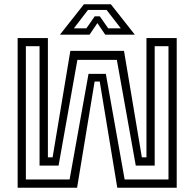

<svg xmlns="http://www.w3.org/2000/svg" viewBox="-20 -878 909 898"><path d="M62.5 -700H204V-142H226L309 -640H560L643.5 -142H665V-700H806.5V0H528.5L446.5 -496.5H422.5L340.5 0H62.5ZM101 -662V-38.5H305.5L394 -532.5H475L563 -38.5H768V-662H703.5V-103.5H615L526.5 -598H342L254 -103.5H165V-662ZM372.5 -858H498.5L610.5 -716H472L435.5 -770L399 -716H260.5ZM391.5 -831.5 325.5 -745.5H384L423 -801.5H447L486 -745.5H545L478.5 -831.5Z"/></svg>

Font: Tourney Thin
Style: Regular
Weight: 400
Version: Version 1.015